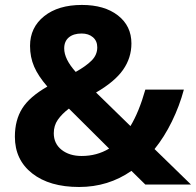

<svg xmlns="http://www.w3.org/2000/svg" viewBox="-20 -744 790 774"><path d="M750 0H565.9L509.8 -55.2Q416.5 9.8 298.8 9.8Q179.7 9.8 109.9 -44.9Q40 -99.6 40 -192.9Q40 -259.8 69.6 -306.9Q99.1 -354 170.9 -395Q134.3 -437 117.7 -475.3Q101.1 -513.7 101.1 -559.1Q101.1 -633.3 158 -678.7Q214.8 -724.1 310.1 -724.1Q400.9 -724.1 455.3 -681.9Q509.8 -639.6 509.8 -568.8Q509.8 -510.7 476.1 -462.6Q442.4 -414.6 367.2 -371.1L505.9 -235.8Q540.5 -293 565.9 -382.8H721.2Q703.6 -316.9 672.9 -254.2Q642.1 -191.4 603 -143.1ZM196.8 -207Q196.8 -165 228.3 -140.1Q259.8 -115.2 309.1 -115.2Q370.6 -115.2 419.9 -145L257.8 -306.2Q229.5 -284.7 213.1 -261.2Q196.8 -237.8 196.8 -207ZM372.1 -553.2Q372.1 -579.1 354.5 -594Q336.9 -608.9 309.1 -608.9Q276.4 -608.9 257.6 -593.3Q238.8 -577.6 238.8 -548.8Q238.8 -505.9 285.2 -454.1Q327.1 -477.5 349.6 -500.2Q372.1 -522.9 372.1 -553.2Z"/></svg>

Font: Samim FD
Style: Bold-FD
Weight: 700
Foundry: DejaVu fonts team - Redesigned by Saber Rastikerdar
Version: Version 4.0.1